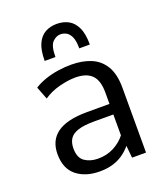

<svg xmlns="http://www.w3.org/2000/svg" viewBox="-140 -852 827 958"><g transform="rotate(-20 273.5 -373.0)"><path d="M225.6 9.8Q149.9 9.8 102.5 -28.3Q55.2 -66.4 55.2 -143.6Q55.2 -178.7 67.6 -206.1Q80.1 -233.4 105.5 -252.2Q130.9 -271 170.9 -280.8Q210.9 -290.5 265.6 -290.5H384.8V-351.6Q384.8 -415.5 356 -444.1Q327.1 -472.7 269 -472.7Q231.4 -472.7 184.3 -460.7Q137.2 -448.7 99.6 -422.9L73.7 -490.2Q100.6 -507.3 133.1 -518.3Q165.5 -529.3 200.9 -534.7Q236.3 -540 271.5 -540Q331.1 -540 376.5 -521Q421.9 -502 447.5 -459Q473.1 -416 473.1 -344.2V0H398.9L392.6 -64.9Q371.6 -40 346.7 -23.4Q321.8 -6.8 291.7 1.5Q261.7 9.8 225.6 9.8ZM239.3 -53.2Q286.1 -53.2 323.2 -72.8Q360.4 -92.3 384.8 -123.5V-234.4H281.7Q228 -234.4 196.8 -224.1Q165.5 -213.9 152.6 -193.6Q139.6 -173.3 139.6 -142.6Q139.6 -92.8 168.7 -73Q197.8 -53.2 239.3 -53.2ZM154.3 -602.5Q154.3 -660.2 169.9 -693.6Q185.5 -727.1 212.6 -741.5Q239.7 -755.9 273.4 -755.9Q307.6 -755.9 334.7 -741.5Q361.8 -727.1 377.9 -693.6Q394 -660.2 394 -602.5H337.9Q337.9 -642.1 328.4 -663.3Q318.8 -684.6 304 -692.6Q289.1 -700.7 273.4 -700.7Q250.5 -700.7 231 -681.2Q211.4 -661.6 211.4 -602.5Z"/></g></svg>

Font: Comme
Style: Regular
Weight: 400
Designer: Vernon Adams
Foundry: Vernon Adams
Version: Version 1.000;gftools[0.9.27]